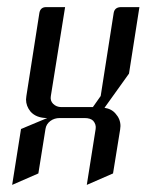

<svg xmlns="http://www.w3.org/2000/svg" viewBox="-20 -332 412 540"><path d="M14.2 188 39.1 30.8 112.8 0Q82 0 65.9 -18.1Q53.2 -33.7 53.2 -52.2Q53.2 -55.2 54.2 -62L90.8 -295.9Q93.8 -312 109.9 -312H163.1L123 -62Q120.6 -48.8 129.4 -40Q138.7 -30.8 152.8 -30.8H241.2L263.2 -62L299.8 -295.9Q302.7 -312 320.8 -312H372.1L342.8 -125L273.9 -28.8Q293.9 -25.9 305.2 -12.2Q318.8 2.9 318.8 22.5Q318.8 25.4 317.9 32.2L297.9 155.8L224.1 188L249 30.8Q251 18.1 242.2 7.8Q234.4 0 217.8 0H147.9Q132.8 0 121.6 8.3Q109.9 17.1 107.9 30.8L87.9 155.8Z"/></svg>

Font: Hhenum
Style: Italic
Weight: 400
Designer: T. Christopher White
Version: Version 1.0